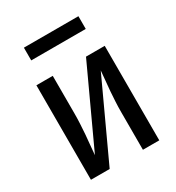

<svg xmlns="http://www.w3.org/2000/svg" viewBox="-170 -810 840 915"><g transform="rotate(-30 250.0 -352.5)"><path d="M62 0V-520H152V-312Q152 -284 150.5 -256.5Q149 -229 147 -201.5Q145 -174 142 -147Q139 -120 137 -92L335 -520H438V0H348V-208Q348 -236 349.5 -263.5Q351 -291 353 -318.5Q355 -346 358 -373Q361 -400 363 -428L165 0ZM100 -635V-705H400V-635Z"/></g></svg>

Font: Iosevka SS04 Medium
Style: Regular
Weight: 500
Monospace: yes
Designer: Belleve Invis
Foundry: Belleve Invis
Version: Version 19.0.0; ttfautohint (v1.8.4)